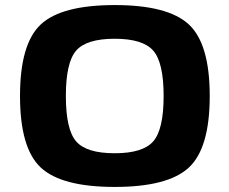

<svg xmlns="http://www.w3.org/2000/svg" viewBox="-20 -724 905 758"><path d="M141 -627.5Q223 -704 433 -704Q643 -704 725.5 -627.5Q808 -551 808 -345Q808 -139 725.5 -62.5Q643 14 433 14Q223 14 141 -62.5Q59 -139 59 -345Q59 -551 141 -627.5ZM433 -571Q321 -571 280.5 -524Q240 -477 240 -345Q240 -213 280.5 -166Q321 -119 433 -119Q544 -119 585 -166Q626 -213 626 -345Q626 -477 585 -524Q544 -571 433 -571Z"/></svg>

Font: Exo 2 Expanded
Style: Bold
Weight: 700
Width: 7
Designer: Natanael Gama
Version: Version 1.001;PS 001.001;hotconv 1.0.70;makeotf.lib2.5.58329